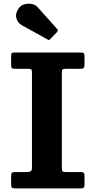

<svg xmlns="http://www.w3.org/2000/svg" viewBox="-20 -1040 528 1060"><path d="M321.5 -638V-112Q321.5 -98 326 -94Q330.5 -90 344.5 -90H429Q446.5 -90 446.5 -73.5V-20.5Q446.5 -7.5 442 -3.8Q437.5 0 424 0H64Q50 0 45.8 -4.2Q41.5 -8.5 41.5 -22V-71Q41.5 -83 46.5 -86.5Q51.5 -90 66.5 -90H127.5Q141 -90 148.8 -94Q156.5 -98 156.5 -114.5V-638Q156.5 -651 153.8 -655.5Q151 -660 137.5 -660H63Q50.5 -660 46 -663.8Q41.5 -667.5 41.5 -679.5V-729.5Q41.5 -743 44.8 -746.5Q48 -750 61.5 -750H424Q438.5 -750 442.5 -746Q446.5 -742 446.5 -727.5V-684Q446.5 -668.5 441.2 -664.2Q436 -660 422.5 -660H343.5Q329 -660 325.2 -656Q321.5 -652 321.5 -638ZM243 -822 100 -901Q77 -914 70.2 -940.5Q63.5 -967 84 -995Q95.5 -1011 115.5 -1016.5Q135.5 -1022 155.8 -1018Q176 -1014 187.5 -1000.5L294.5 -881Q303.5 -872 295 -863L258 -825Q254 -820.5 251.2 -819.5Q248.5 -818.5 243 -822Z"/></svg>

Font: Besley
Style: Bold
Weight: 700
Designer: Owen Earl
Foundry: indestructible type*
Version: Version 2.001; ttfautohint (v1.8.3)